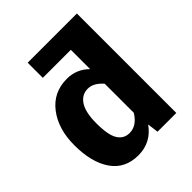

<svg xmlns="http://www.w3.org/2000/svg" viewBox="-210 -869 1013 1013"><g transform="rotate(-45 297.0 -362.5)"><path d="M533 -742V0H393L385 -62Q329 17 234 17Q135 17 83.5 -57.5Q32 -132 32 -260Q32 -381 91.5 -458.5Q151 -536 252 -536Q324 -536 375 -485V-629H166V-742ZM284 -99Q338 -99 375 -159V-376Q336 -421 293 -421Q248 -421 222 -381Q196 -341 196 -260Q196 -171 219 -135Q242 -99 284 -99Z"/></g></svg>

Font: FiraGO
Style: Bold
Weight: 700
Designer: bBox Type
Foundry: bBox Type GmbH
Version: Version 1.001;PS 001.001;hotconv 1.0.88;makeotf.lib2.5.64775